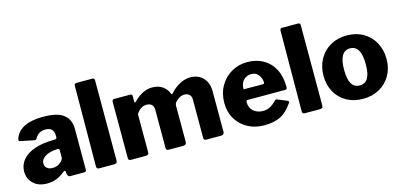

<svg xmlns="http://www.w3.org/2000/svg" viewBox="-67 -1172 3364 1611"><g transform="rotate(-15 1615.0 -366.0)"><path d="M184 10Q110 10 66 -31Q22 -72 22 -136Q22 -193 58 -236.5Q94 -280 161.5 -304Q229 -328 321 -329L341 -330Q357 -330 357 -344V-363Q357 -396 338.5 -414Q320 -432 285 -432Q257 -432 233.5 -419.5Q210 -407 195 -379Q192 -373 189 -370.5Q186 -368 180 -368Q174 -368 170 -369L54 -393Q44 -395 44 -405Q44 -411 48 -422Q94 -540 293 -540Q418 -540 472 -496.5Q526 -453 526 -374V-25Q526 -10 522 -5Q518 0 505 0H384Q373 0 368 -8Q363 -16 360 -31L359 -46Q358 -55 352 -55Q346 -55 335 -46Q269 10 184 10ZM342 -247 326 -246Q299 -245 268.5 -235.5Q238 -226 216.5 -206.5Q195 -187 195 -160Q195 -134 213.5 -119Q232 -104 263 -104Q300 -104 329 -127Q357 -151 357 -171V-230Q357 -239 353.5 -243Q350 -247 342 -247Z M795 -27Q795 -12 788 -6Q781 0 765 0H640Q626 0 620.5 -5.5Q615 -11 615 -23L619 -721Q619 -742 637 -742H778Q786 -742 790.5 -737Q795 -732 795 -723Z M891 -23V-509Q891 -519 895.5 -524.5Q900 -530 908 -530H1049Q1066 -530 1066 -512V-464Q1066 -456 1071 -456Q1074 -456 1078 -460Q1157 -541 1241 -541Q1293 -541 1330 -516Q1367 -491 1383 -446Q1385 -443 1387 -443Q1391 -443 1396 -448Q1428 -487 1476.5 -513.5Q1525 -540 1570 -540Q1640 -540 1682 -496.5Q1724 -453 1724 -376V-27Q1724 0 1696 0H1567Q1556 0 1551 -5Q1546 -10 1546 -23V-355Q1546 -382 1530 -397.5Q1514 -413 1486 -413Q1464 -413 1442.5 -400.5Q1421 -388 1405 -369Q1396 -356 1396 -341V-27Q1396 0 1369 0H1240Q1229 0 1224 -5.5Q1219 -11 1219 -23V-355Q1219 -382 1203 -397.5Q1187 -413 1159 -413Q1132 -413 1111 -399.5Q1090 -386 1069 -357V-26Q1069 -12 1062 -6Q1055 0 1039 0H915Q902 0 896.5 -5Q891 -10 891 -23Z M2093 -109Q2124 -109 2151.5 -123Q2179 -137 2211 -170Q2215 -174 2220 -174Q2225 -174 2230 -172L2312 -138Q2321 -134 2321 -127Q2321 -123 2316 -116Q2266 -44 2210 -17Q2154 10 2069 10Q1991 10 1928 -24Q1865 -58 1829 -118.5Q1793 -179 1793 -257Q1793 -340 1830 -404.5Q1867 -469 1929.5 -504.5Q1992 -540 2066 -540Q2144 -540 2204 -506.5Q2264 -473 2298 -409Q2332 -345 2332 -257Q2332 -243 2329.5 -238Q2327 -233 2315 -232H1990Q1976 -232 1976 -216Q1976 -166 2009 -137.5Q2042 -109 2093 -109ZM2142 -326Q2152 -326 2155.5 -328.5Q2159 -331 2159 -340Q2159 -374 2136.5 -404Q2114 -434 2074 -434Q2032 -434 2005 -405Q1978 -376 1979 -327Z M2582 -27Q2582 -12 2575 -6Q2568 0 2552 0H2427Q2413 0 2407.5 -5.5Q2402 -11 2402 -23L2406 -721Q2406 -742 2424 -742H2565Q2573 -742 2577.5 -737Q2582 -732 2582 -723Z M2656 -262Q2656 -343 2691.5 -406.5Q2727 -470 2789.5 -505Q2852 -540 2930 -540Q3011 -540 3073 -504.5Q3135 -469 3169.5 -405.5Q3204 -342 3204 -262Q3204 -184 3169 -122Q3134 -60 3071.5 -25Q3009 10 2929 10Q2849 10 2787 -24.5Q2725 -59 2690.5 -121Q2656 -183 2656 -262ZM3024 -266Q3024 -348 3000.5 -388Q2977 -428 2930 -428Q2883 -428 2859.5 -388Q2836 -348 2836 -266Q2836 -185 2859.5 -145.5Q2883 -106 2930 -106Q2978 -106 3001 -145Q3024 -184 3024 -266Z"/></g></svg>

Font: Libre Franklin ExtraBold
Style: Regular
Weight: 800
Designer: Pablo Impallari, Rodrigo Fuenzalida
Foundry: Impallari Type
Version: Version 1.002; ttfautohint (v1.5)